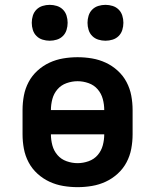

<svg xmlns="http://www.w3.org/2000/svg" viewBox="-20 -764 640 792"><path d="M300 8Q270 8 240.5 3Q211 -2 184 -14.5Q157 -27 134.5 -47.5Q112 -68 98 -94.5Q84 -121 78.5 -150.5Q73 -180 73 -210V-310Q73 -340 78.5 -369.5Q84 -399 98 -425.5Q112 -452 134.5 -472.5Q157 -493 184 -505.5Q211 -518 240.5 -523Q270 -528 300 -528Q330 -528 359.5 -523Q389 -518 416 -505.5Q443 -493 465.5 -472.5Q488 -452 502 -425.5Q516 -399 521.5 -369.5Q527 -340 527 -310V-210Q527 -180 521.5 -150.5Q516 -121 502 -94.5Q488 -68 465.5 -47.5Q443 -27 416 -14.5Q389 -2 359.5 3Q330 8 300 8ZM410 -310Q410 -333 404 -355.5Q398 -378 383 -395.5Q368 -413 345.5 -421Q323 -429 300 -429Q277 -429 254.5 -421Q232 -413 217 -395.5Q202 -378 196 -355.5Q190 -333 190 -310ZM300 -91Q323 -91 345.5 -99Q368 -107 383 -124.5Q398 -142 404 -164.5Q410 -187 410 -210H190Q190 -187 196 -164.5Q202 -142 217 -124.5Q232 -107 254.5 -99Q277 -91 300 -91ZM415 -596Q400 -596 385.5 -600.5Q371 -605 360.5 -615.5Q350 -626 345.5 -640.5Q341 -655 341 -670Q341 -685 345.5 -699.5Q350 -714 360.5 -724.5Q371 -735 385.5 -739.5Q400 -744 415 -744Q430 -744 444.5 -739.5Q459 -735 469.5 -724.5Q480 -714 484.5 -699.5Q489 -685 489 -670Q489 -655 484.5 -640.5Q480 -626 469.5 -615.5Q459 -605 444.5 -600.5Q430 -596 415 -596ZM185 -596Q170 -596 155.5 -600.5Q141 -605 130.5 -615.5Q120 -626 115.5 -640.5Q111 -655 111 -670Q111 -685 115.5 -699.5Q120 -714 130.5 -724.5Q141 -735 155.5 -739.5Q170 -744 185 -744Q200 -744 214.5 -739.5Q229 -735 239.5 -724.5Q250 -714 254.5 -699.5Q259 -685 259 -670Q259 -655 254.5 -640.5Q250 -626 239.5 -615.5Q229 -605 214.5 -600.5Q200 -596 185 -596Z"/></svg>

Font: Iosevka Extended
Style: Bold
Weight: 700
Width: 7
Monospace: yes
Designer: Belleve Invis
Foundry: Belleve Invis
Version: Version 32.5.0; ttfautohint (v1.8.4)